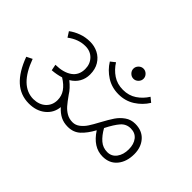

<svg xmlns="http://www.w3.org/2000/svg" viewBox="-132 -1080 1337 1337"><g transform="rotate(45 537.0 -411.5)"><path d="M586 -730Q586 -750 601 -765Q616 -780 636 -780Q656 -780 671 -765Q686 -750 686 -730Q686 -710 671 -695Q656 -680 636 -680Q616 -680 601 -695Q586 -710 586 -730ZM435 -649 469 -676Q497 -631 539.5 -602.5Q582 -574 639 -574Q696 -574 738.5 -602.5Q781 -631 809 -676L842 -649Q810 -597 757.5 -563.5Q705 -530 639 -530Q572 -530 519.5 -563.5Q467 -597 435 -649ZM1012 -313Q1012 -239 973.5 -192Q935 -145 867 -145Q774 -145 709 -246Q677 -187 640.5 -153.5Q604 -120 549 -120Q509 -120 478 -135.5Q447 -151 418 -183Q412 -121 364 -82Q316 -43 243 -43Q160 -43 100 -97.5Q40 -152 0 -261L42 -282Q113 -88 243 -87Q300 -88 334 -120Q368 -152 368 -202Q368 -243 345.5 -275.5Q323 -308 278 -336Q236 -323 192 -320L183 -365Q261 -366 306 -398Q351 -430 351 -491Q351 -540 320 -572.5Q289 -605 239 -605Q171 -605 109 -558L84 -597Q114 -620 154.5 -635Q195 -650 241 -650Q284 -650 320.5 -631.5Q357 -613 379.5 -576.5Q402 -540 402 -488Q402 -447 383 -413.5Q364 -380 327 -358Q373 -321 396 -283Q425 -242 445 -219Q465 -196 491 -181Q517 -166 550 -166Q579 -166 603 -184.5Q627 -203 644.5 -229.5Q662 -256 687 -303Q716 -357 738 -389.5Q760 -422 792.5 -445Q825 -468 867 -468Q935 -468 973.5 -424.5Q1012 -381 1012 -313ZM961 -310Q961 -361 936.5 -392Q912 -423 868 -423Q824 -423 795.5 -390.5Q767 -358 734 -293Q761 -245 793 -217.5Q825 -190 868 -190Q911 -190 936 -224Q961 -258 961 -310Z"/></g></svg>

Font: Martel Sans ExtraLight
Style: Regular
Weight: 275
Designer: Dan Reynolds and Mathieu Réguer
Foundry: Dan Reynolds and Mathieu Réguer
Version: Version 1.002; ttfautohint (v1.1) -l 5 -r 5 -G 72 -x 0 -D la